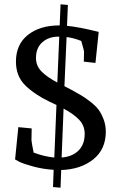

<svg xmlns="http://www.w3.org/2000/svg" viewBox="-20 -779 561 891"><path d="M261 92 226 89 229 9Q180 6 135.5 -6Q91 -18 70 -28L50 -39L65 -189L127 -183L126 -129Q126 -121 136 -71Q186 -52 232 -48L242 -292L212 -306Q141 -340 97.5 -382.5Q54 -425 54 -493Q54 -573 109.5 -617Q165 -661 255 -661H257L261 -759L295 -756L291 -659Q346 -654 438 -631L423 -487L369 -493L370 -540Q370 -544 357 -589Q322 -603 289 -607L279 -379L308 -364Q340 -346 356 -337Q372 -328 398 -308Q424 -288 437 -270.5Q450 -253 460.5 -226Q471 -199 471 -168Q471 -86 413 -39.5Q355 7 264 10ZM373 -158Q373 -196 347.5 -223Q322 -250 275 -275L266 -48Q316 -52 344.5 -80.5Q373 -109 373 -158ZM147 -510Q147 -474 172 -448Q197 -422 246 -396L255 -609H252Q206 -609 176.5 -583Q147 -557 147 -510Z"/></svg>

Font: Andada
Style: Regular
Weight: 400
Designer: Carolina Giovagnoli
Foundry: Carolina Giovagnoli
Version: Version 1.003